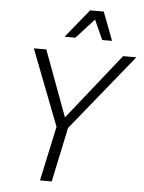

<svg xmlns="http://www.w3.org/2000/svg" viewBox="-60 -963 760 1011"><g transform="rotate(5 319.5 -457.5)"><path d="M97 -690H163L292 -342L569 -690H639L313 -288L252 0H190L252 -289ZM253 -765 375 -915H447L504 -765H452L405 -869L310 -765Z"/></g></svg>

Font: Radio Canada Light
Style: Italic
Weight: 300
Italic angle: -12°
Designer: Charles Daoud, Etienne Aubert Bonn, Alexandre Saumier Demers, Jacques Le Bailly
Foundry: Radio-Canada
Version: Version 2.104; ttfautohint (v1.8.4.7-5d5b);gftools[0.9.28.de